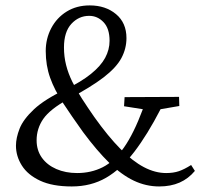

<svg xmlns="http://www.w3.org/2000/svg" viewBox="-20 -672 729 699"><path d="M241.2 6.8Q170.9 6.8 126 -14.2Q81.1 -35.2 59.6 -69.3Q38.1 -103.5 38.1 -141.6Q38.1 -169.9 51.3 -203.6Q64.5 -237.3 103.5 -273.9Q142.6 -310.5 218.8 -346.7Q275.4 -374 311 -402.8Q346.7 -431.6 362.8 -461.4Q378.9 -491.2 378.9 -523.4Q378.9 -568.4 356.9 -591.3Q335 -614.3 304.7 -614.3Q266.6 -614.3 239.7 -585Q212.9 -555.7 212.9 -499Q212.9 -465.8 220.7 -435.1Q228.5 -404.3 243.2 -374.5Q257.8 -344.7 278.3 -313Q298.8 -281.2 323.2 -246.1Q374 -174.8 418.5 -129.9Q462.9 -85 503.9 -63.5Q544.9 -42 585 -42Q611.3 -42 631.3 -48.8Q651.4 -55.7 675.8 -71.3L689.5 -49.8Q666 -21.5 633.8 -7.3Q601.6 6.8 559.6 6.8Q511.7 6.8 467.3 -14.2Q422.9 -35.2 377.9 -79.1Q333 -123 282.2 -191.4Q240.2 -250 209.5 -296.9Q178.7 -343.8 162.6 -388.7Q146.5 -433.6 146.5 -486.3Q146.5 -531.2 166.5 -569.3Q186.5 -607.4 222.7 -629.9Q258.8 -652.3 306.6 -652.3Q364.3 -652.3 402.3 -620.6Q440.4 -588.9 440.4 -533.2Q440.4 -495.1 421.9 -460.4Q403.3 -425.8 356.9 -390.1Q310.5 -354.5 227.5 -310.5Q162.1 -274.4 137.7 -239.3Q113.3 -204.1 113.3 -161.1Q113.3 -125 132.3 -98.1Q151.4 -71.3 185.1 -56.6Q218.8 -42 260.7 -42Q311.5 -42 353.5 -63Q395.5 -84 431.2 -134.8Q466.8 -185.5 500 -274.4L431.6 -285.2L433.6 -318.4L631.8 -319.3L632.8 -286.1L564.5 -274.4Q516.6 -181.6 468.8 -119.1Q420.9 -56.6 366.2 -24.9Q311.5 6.8 241.2 6.8Z"/></svg>

Font: Crimson Pro ExtraLight Light
Style: Regular
Weight: 300
Version: Version 1.002